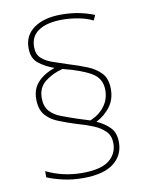

<svg xmlns="http://www.w3.org/2000/svg" viewBox="-85 -821 688 885"><g transform="rotate(-10 259.0 -379.0)"><path d="M82 -395Q82 -444 112 -475Q142 -506 190 -522Q146 -538 117 -561.5Q88 -585 88 -633Q88 -692 135 -725.5Q182 -759 263 -759Q308 -759 347 -751Q386 -743 417 -730L406 -706Q379 -720 340 -727.5Q301 -735 263 -735Q193 -735 153.5 -709.5Q114 -684 114 -633Q114 -599 134 -580.5Q154 -562 186.5 -551Q219 -540 258 -527Q301 -514 340 -498.5Q379 -483 404 -456.5Q429 -430 429 -381Q429 -333 403 -298.5Q377 -264 337 -244Q374 -228 398.5 -203Q423 -178 423 -133Q423 -72 375.5 -35.5Q328 1 233 1Q181 1 137 -9.5Q93 -20 65 -32V-61Q143 -23 233 -23Q320 -23 358.5 -53.5Q397 -84 397 -133Q397 -168 376 -189.5Q355 -211 320.5 -225Q286 -239 243 -251Q199 -265 162 -280Q125 -295 103.5 -321.5Q82 -348 82 -395ZM108 -395Q108 -356 127.5 -334Q147 -312 179.5 -299.5Q212 -287 251 -274L311 -255Q353 -272 378 -305Q403 -338 403 -381Q403 -436 356.5 -463Q310 -490 225 -511Q176 -498 142 -471Q108 -444 108 -395Z"/></g></svg>

Font: Noto Sans Lao Looped Thin
Style: Regular
Weight: 100
Designer: Mark Frömberg, Ben Mitchell
Foundry: The Fontpad Ltd
Version: Version 1.002; ttfautohint (v1.8.4.7-5d5b)